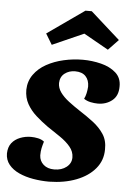

<svg xmlns="http://www.w3.org/2000/svg" viewBox="-63 -789 581 852"><g transform="rotate(5 227.0 -363.0)"><path d="M188 22Q152 22 117 16Q82 10 53.5 -3Q25 -16 8 -37Q-9 -58 -9 -87Q-8 -116 6 -133.5Q20 -151 43 -160Q66 -169 91 -169Q107 -169 123 -165.5Q139 -162 150 -153Q145 -137 142 -123Q139 -109 139 -91Q140 -66 158 -50Q176 -34 206 -34Q239 -34 260.5 -51Q282 -68 282 -94Q282 -120 264 -141.5Q246 -163 218 -182Q190 -201 160 -221Q132 -241 107.5 -263Q83 -285 67.5 -312.5Q52 -340 52 -376Q53 -414 74 -443.5Q95 -473 129.5 -492Q164 -511 206 -520.5Q248 -530 291 -530Q332 -530 372 -520Q412 -510 438 -487Q464 -464 463 -425Q463 -384 436.5 -363Q410 -342 373 -342Q358 -342 341 -345.5Q324 -349 311 -358Q317 -370 320 -384Q323 -398 324 -413Q324 -442 308 -459Q292 -476 261 -476Q234 -476 214.5 -461Q195 -446 194 -418Q194 -396 208 -376.5Q222 -357 245.5 -339Q269 -321 295 -304Q328 -283 357.5 -260.5Q387 -238 405.5 -210Q424 -182 423 -142Q423 -93 392.5 -56.5Q362 -20 309 0.5Q256 21 188 22ZM147 -584 118 -632 283 -748H311L442 -631L397 -584L287 -646Z"/></g></svg>

Font: Sansita Swashed Light SemiBold
Style: Regular
Weight: 600
Version: Version 1.003